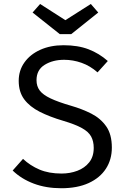

<svg xmlns="http://www.w3.org/2000/svg" viewBox="-20 -948 655 979"><path d="M550.3 -195.4Q550.3 -134.4 520 -87.7Q489.7 -41 432.1 -14.6Q374.4 11.8 292.3 11.8Q214.9 11.8 152.1 -11.8Q89.2 -35.4 44.6 -78.5L97.4 -137.9Q133.8 -103.6 181.5 -83.3Q229.2 -63.1 293.8 -63.1Q336.9 -63.1 374.4 -77.2Q411.8 -91.3 434.9 -120.3Q457.9 -149.2 457.9 -193.8Q457.9 -227.7 444.6 -252.1Q431.3 -276.4 397.4 -295.1Q363.6 -313.8 303.1 -331.8Q233.3 -352.3 182.3 -378.2Q131.3 -404.1 103.3 -441.8Q75.4 -479.5 75.4 -535.9Q75.4 -588.7 104.6 -629.7Q133.8 -670.8 185.4 -694.1Q236.9 -717.4 304.1 -717.4Q377.4 -717.4 431.5 -696.7Q485.6 -675.9 529.7 -636.9L477.4 -579Q439.5 -612.3 395.9 -627.7Q352.3 -643.1 307.2 -643.1Q249.2 -643.1 207.7 -617.4Q166.2 -591.8 166.2 -539Q166.2 -508.2 182.6 -486.4Q199 -464.6 237.9 -446.2Q276.9 -427.7 344.1 -408.2Q399 -392.3 445.9 -368.5Q492.8 -344.6 521.5 -303.8Q550.3 -263.1 550.3 -195.4ZM443.1 -927.7 481 -884.1 343.1 -773.8H285.1L146.2 -884.1L184.6 -927.7L313.3 -845.1Z"/></svg>

Font: FiraCode Nerd Font
Style: Regular
Weight: 400
Designer: Carrois Corporate, Edenspiekermann AG, Nikita Prokopov
Foundry: Carrois Corporate, Edenspiekermann AG, Nikita Prokopov
Version: Version 6.002;Nerd Fonts 2.1.0